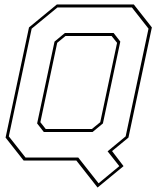

<svg xmlns="http://www.w3.org/2000/svg" viewBox="-20 -720 711 861"><path d="M417.5 121 322.5 0H86L5 -103L110 -597L235 -700H580L661 -597L556 -103L482.5 -42.5L534 25ZM422 102 515 25 462.5 -41.5 543.5 -108.5 646 -591.5 571.5 -686.5H237.5L122 -591.5L19.5 -108.5L94.5 -13.5H331ZM185 -141.5H392L429.5 -172L505 -528L480.5 -558.5H273.5L236.5 -528L161 -172ZM176.5 -128 146.5 -166.5 224.5 -533.5 271 -572H489.5L519.5 -533.5L441.5 -166.5L395 -128Z"/></svg>

Font: Tourney Thin Thin
Style: Italic
Weight: 250
Italic angle: -12°
Version: Version 1.015